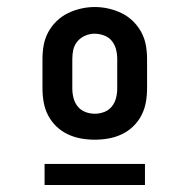

<svg xmlns="http://www.w3.org/2000/svg" viewBox="-20 -715 540 547"><path d="M250 -317Q230 -317 210.5 -320.5Q191 -324 173 -332.5Q155 -341 140.5 -355Q126 -369 117 -386.5Q108 -404 104.5 -423.5Q101 -443 101 -463V-547Q101 -567 104.5 -586.5Q108 -606 117.5 -623.5Q127 -641 141.5 -655Q156 -669 173.5 -677.5Q191 -686 210.5 -690.5Q230 -695 250 -695Q270 -695 289.5 -690.5Q309 -686 326.5 -677.5Q344 -669 358.5 -655Q373 -641 382.5 -623.5Q392 -606 395.5 -586.5Q399 -567 399 -547V-463Q399 -443 395.5 -423.5Q392 -404 383 -386.5Q374 -369 359.5 -355Q345 -341 327 -332.5Q309 -324 289.5 -320.5Q270 -317 250 -317ZM250 -391Q264 -391 277 -396Q290 -401 298.5 -411.5Q307 -422 310.5 -435.5Q314 -449 314 -463V-547Q314 -561 310.5 -574.5Q307 -588 298.5 -598.5Q290 -609 276.5 -614Q263 -619 249 -619Q236 -619 223 -613.5Q210 -608 201 -597.5Q192 -587 189 -574Q186 -561 186 -547V-463Q186 -449 189.5 -435.5Q193 -422 201.5 -411.5Q210 -401 223 -396Q236 -391 250 -391ZM107 -188V-248H393V-188Z"/></svg>

Font: Zed Sans Semibold
Style: Regular
Weight: 600
Designer: Belleve Invis
Foundry: Belleve Invis
Version: Version 1.0.0; ttfautohint (v1.8.4)